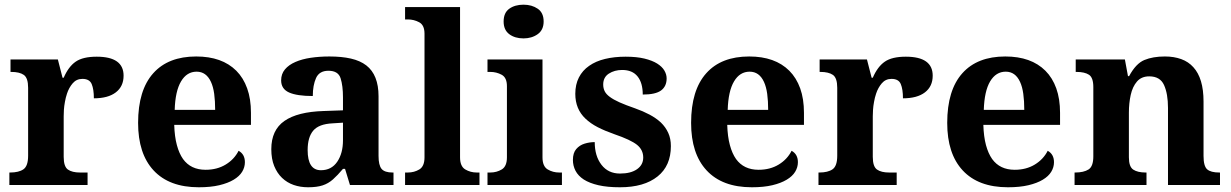

<svg xmlns="http://www.w3.org/2000/svg" viewBox="-20 -790 5256 820"><path d="M321.8 -53.2H354V0H20V-53.2H22.9Q60.5 -53.2 80.3 -67.1Q100.1 -81.1 100.1 -125V-415Q100.1 -457 81.8 -470Q63.5 -482.9 27.8 -482.9H24.9V-536.1H227.1L247.1 -458H252Q272.5 -505.4 303.2 -526.6Q334 -547.9 393.1 -547.9Q507.8 -547.9 507.8 -466.8Q507.8 -420.9 474.6 -395.5Q441.4 -370.1 380.9 -370.1Q380.9 -408.7 371.6 -430.9Q362.3 -453.1 332 -453.1Q306.6 -453.1 290.5 -434.3Q274.4 -415.5 266.1 -390.1Q260.3 -372.6 257.3 -355Q253.9 -336.9 252.9 -320.8Q252 -304.7 252 -293V-120.1Q252 -78.6 270 -65.9Q288.1 -53.2 321.8 -53.2Z M829.1 9.8Q702.6 9.8 635.7 -62.5Q569.8 -133.8 569.8 -265.1Q569.8 -405.3 634.8 -477.5Q698.7 -548.8 817.9 -548.8Q928.2 -548.8 989.3 -487.8Q1019.5 -457.5 1035.6 -412.6Q1051.8 -367.7 1051.8 -308.1V-256.8H724.1Q725.6 -206.5 735.4 -170.4Q745.1 -134.3 761.7 -110.8Q794.9 -64.9 857.9 -64.9Q907.2 -64.9 943.8 -87.2Q980.5 -109.4 999 -146Q1025.9 -131.3 1025.9 -97.2Q1025.9 -75.7 1014.2 -56.4Q1002.4 -37.1 978 -22.5Q953.6 -7.8 916.7 1Q879.9 9.8 829.1 9.8ZM819.8 -483.9Q777.8 -483.9 753.2 -442.4Q728.5 -400.9 726.1 -320.8H898.9Q898.9 -358.9 894.8 -389.2Q890.6 -419.4 880.9 -440.4Q860.8 -483.9 819.8 -483.9Z M1382.8 -487.8Q1343.8 -487.8 1329.8 -456.8Q1315.9 -425.8 1315.9 -379.9Q1248.5 -379.9 1214.6 -395Q1180.7 -410.2 1180.7 -446.8Q1180.7 -474.1 1197 -493.7Q1213.4 -513.2 1241.7 -525.4Q1269.5 -537.6 1306.9 -543.2Q1344.2 -548.8 1386.7 -548.8Q1439.5 -548.8 1478.8 -539.8Q1518.1 -530.8 1544.4 -510.7Q1596.7 -470.2 1596.7 -378.9V-124Q1596.7 -84.5 1609.6 -68.8Q1622.6 -53.2 1656.7 -53.2H1660.6V0H1474.6L1453.6 -68.8H1444.8Q1421.9 -41.5 1402.1 -23.9Q1382.3 -6.3 1357.9 1.7Q1333.5 9.8 1295.9 9.8Q1262.7 9.8 1234.4 0Q1206.1 -9.8 1184.6 -30.3Q1163.6 -50.3 1151.1 -80.8Q1138.7 -111.3 1138.7 -152.8Q1138.7 -234.4 1194.6 -273.4Q1250.5 -312.5 1362.8 -315.9L1444.8 -318.8V-374Q1444.8 -423.8 1434.6 -455.8Q1424.3 -487.8 1382.8 -487.8ZM1293.9 -148.9Q1293.9 -63 1350.6 -63Q1395.5 -63 1420.2 -99.1Q1444.8 -135.3 1444.8 -190.9V-266.1L1399.9 -263.2Q1341.8 -260.3 1317.9 -232.2Q1293.9 -204.1 1293.9 -148.9Z M1710 0V-53.2H1721.7Q1749 -53.2 1771 -66.4Q1793 -79.6 1793 -118.2V-646Q1793 -682.6 1770.5 -694.8Q1748 -707 1721.7 -707H1710V-759.8H1944.8V-118.2Q1944.8 -79.6 1967 -66.4Q1989.3 -53.2 2016.1 -53.2H2027.8V0Z M2130.9 -698.2Q2130.9 -735.4 2155 -752.7Q2179.2 -770 2215.8 -770Q2251.5 -770 2276.6 -752.7Q2301.8 -735.4 2301.8 -698.2Q2301.8 -662.1 2276.4 -644Q2251 -626 2215.8 -626Q2179.2 -626 2155 -644Q2130.9 -662.1 2130.9 -698.2ZM2062 0V-53.2H2073.7Q2101.1 -53.2 2123 -66.4Q2145 -79.6 2145 -118.2V-421.9Q2145 -458.5 2122.6 -470.7Q2100.1 -482.9 2073.7 -482.9H2062V-536.1H2296.9V-118.2Q2296.9 -79.6 2319.1 -66.4Q2341.3 -53.2 2368.2 -53.2H2379.9V0Z M2627.9 9.8Q2573.7 9.8 2535.6 1Q2497.6 -7.8 2473.1 -23.4Q2449.2 -39.1 2438 -60.5Q2426.8 -82 2426.8 -106.9Q2426.8 -136.7 2440.9 -153.3Q2455.1 -169.9 2476.6 -176.5Q2498 -183.1 2520 -183.1Q2520 -123.5 2548.8 -86.2Q2577.6 -48.8 2627.9 -48.8Q2674.3 -48.8 2700.7 -67.4Q2727.1 -85.9 2727.1 -117.2Q2727.1 -149.9 2700.7 -171.4Q2673.8 -192.9 2604 -216.8Q2563.5 -231 2532.7 -246.8Q2502 -262.7 2480.5 -283.2Q2437 -324.2 2437 -389.2Q2437 -429.2 2452.4 -459.2Q2467.8 -489.3 2496.1 -508.8Q2524.4 -528.8 2564 -538.3Q2603.5 -547.9 2651.9 -547.9Q2699.2 -547.9 2732.4 -539.8Q2765.6 -531.7 2786.6 -518.6Q2807.6 -505.4 2817.4 -488.8Q2827.1 -472.2 2827.1 -455.1Q2827.1 -421.4 2803.5 -403.8Q2779.8 -386.2 2725.1 -386.2Q2725.1 -436 2702.9 -463.6Q2680.7 -491.2 2637.2 -491.2Q2604.5 -491.2 2580.3 -475.6Q2556.2 -460 2556.2 -429.2Q2556.2 -413.1 2562.5 -400.4Q2568.8 -387.7 2584 -376.5Q2599.6 -364.7 2625.7 -353Q2651.9 -341.3 2692.9 -327.1Q2726.1 -315.4 2754.2 -300.5Q2782.2 -285.6 2802.7 -266.6Q2822.8 -247.1 2834 -222.4Q2845.2 -197.8 2845.2 -166Q2845.2 -82 2788.6 -36.6Q2731 9.8 2627.9 9.8Z M3190.9 9.8Q3064.5 9.8 2997.6 -62.5Q2931.6 -133.8 2931.6 -265.1Q2931.6 -405.3 2996.6 -477.5Q3060.5 -548.8 3179.7 -548.8Q3290 -548.8 3351.1 -487.8Q3381.3 -457.5 3397.5 -412.6Q3413.6 -367.7 3413.6 -308.1V-256.8H3085.9Q3087.4 -206.5 3097.2 -170.4Q3106.9 -134.3 3123.5 -110.8Q3156.7 -64.9 3219.7 -64.9Q3269 -64.9 3305.7 -87.2Q3342.3 -109.4 3360.8 -146Q3387.7 -131.3 3387.7 -97.2Q3387.7 -75.7 3376 -56.4Q3364.3 -37.1 3339.8 -22.5Q3315.4 -7.8 3278.6 1Q3241.7 9.8 3190.9 9.8ZM3181.6 -483.9Q3139.6 -483.9 3115 -442.4Q3090.3 -400.9 3087.9 -320.8H3260.7Q3260.7 -358.9 3256.6 -389.2Q3252.4 -419.4 3242.7 -440.4Q3222.7 -483.9 3181.6 -483.9Z M3777.3 -53.2H3809.6V0H3475.6V-53.2H3478.5Q3516.1 -53.2 3535.9 -67.1Q3555.7 -81.1 3555.7 -125V-415Q3555.7 -457 3537.4 -470Q3519 -482.9 3483.4 -482.9H3480.5V-536.1H3682.6L3702.6 -458H3707.5Q3728 -505.4 3758.8 -526.6Q3789.6 -547.9 3848.6 -547.9Q3963.4 -547.9 3963.4 -466.8Q3963.4 -420.9 3930.2 -395.5Q3897 -370.1 3836.4 -370.1Q3836.4 -408.7 3827.1 -430.9Q3817.9 -453.1 3787.6 -453.1Q3762.2 -453.1 3746.1 -434.3Q3730 -415.5 3721.7 -390.1Q3715.8 -372.6 3712.9 -355Q3709.5 -336.9 3708.5 -320.8Q3707.5 -304.7 3707.5 -293V-120.1Q3707.5 -78.6 3725.6 -65.9Q3743.7 -53.2 3777.3 -53.2Z M4284.7 9.8Q4158.2 9.8 4091.3 -62.5Q4025.4 -133.8 4025.4 -265.1Q4025.4 -405.3 4090.3 -477.5Q4154.3 -548.8 4273.4 -548.8Q4383.8 -548.8 4444.8 -487.8Q4475.1 -457.5 4491.2 -412.6Q4507.3 -367.7 4507.3 -308.1V-256.8H4179.7Q4181.2 -206.5 4190.9 -170.4Q4200.7 -134.3 4217.3 -110.8Q4250.5 -64.9 4313.5 -64.9Q4362.8 -64.9 4399.4 -87.2Q4436 -109.4 4454.6 -146Q4481.4 -131.3 4481.4 -97.2Q4481.4 -75.7 4469.7 -56.4Q4458 -37.1 4433.6 -22.5Q4409.2 -7.8 4372.3 1Q4335.4 9.8 4284.7 9.8ZM4275.4 -483.9Q4233.4 -483.9 4208.7 -442.4Q4184.1 -400.9 4181.6 -320.8H4354.5Q4354.5 -358.9 4350.3 -389.2Q4346.2 -419.4 4336.4 -440.4Q4316.4 -483.9 4275.4 -483.9Z M5190.4 -53.2V0H4968.3V-329.1Q4968.3 -389.6 4951.4 -426.8Q4934.6 -463.9 4888.2 -463.9Q4855 -463.9 4835.9 -441.9Q4816.9 -419.9 4809.1 -384.5Q4801.3 -349.1 4801.3 -309.1V-118.2Q4801.3 -78.1 4819.8 -65.7Q4838.4 -53.2 4873.5 -53.2H4876.5V0H4569.3V-53.2H4571.3Q4608.4 -53.2 4628.9 -66.2Q4649.4 -79.1 4649.4 -122.1V-418Q4649.4 -458.5 4630.9 -470.7Q4612.3 -482.9 4577.1 -482.9H4574.2V-536.1H4784.2L4797.4 -464.8H4802.2Q4831.1 -518.6 4867.4 -533.7Q4903.8 -548.8 4955.1 -548.8Q4993.7 -548.8 5024.7 -537.6Q5055.7 -526.4 5076.7 -502.9Q5098.1 -479.5 5109.1 -443.1Q5120.1 -406.7 5120.1 -356V-124Q5120.1 -80.6 5135.5 -66.9Q5150.9 -53.2 5187.5 -53.2Z"/></svg>

Font: Koh Santepheap
Style: Bold
Weight: 700
Designer: Danh Hong
Version: Version 2.002; ttfautohint (v1.8.3)